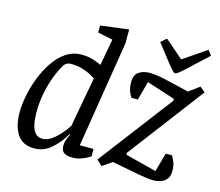

<svg xmlns="http://www.w3.org/2000/svg" viewBox="-101 -835 1119 975"><g transform="rotate(15 458.5 -347.5)"><path d="M154.6 9.4Q92.4 9.4 64 -33.8Q35.6 -77 35.6 -150Q35.6 -187.3 44.7 -235.3Q53.8 -283.3 72.4 -331.8Q90.9 -380.3 118.6 -421.6Q146.2 -463 182.8 -488Q219.4 -513 265.4 -513Q299.2 -513 327.3 -503.9Q355.3 -494.7 369.6 -487.3L395.1 -626.8L316.2 -643.1V-679.9L464.3 -698.9V-626.8L374.2 -66H446.6V-27Q444.4 -25 430.8 -17.4Q417.1 -9.7 397 -2.6Q376.9 4.4 353.4 4.4Q323.7 4.4 308.7 -6.1Q293.8 -16.6 293.8 -42.4Q293.8 -57.7 298.4 -71Q302.9 -84.3 312.8 -105.6L309.6 -107.6Q283.8 -60.7 243.8 -25.6Q203.8 9.4 154.6 9.4ZM181.4 -48.6Q206 -48.6 229.6 -65.4Q253.3 -82.2 273.5 -105.4Q293.7 -128.6 307.2 -149.7L355.2 -411.8Q329.5 -430 296.5 -441.8Q263.5 -453.6 224.7 -453.6Q210.4 -453.6 201.9 -448Q193.3 -442.4 190.2 -437.8Q171.5 -409.2 155 -367.1Q138.6 -325.1 128.4 -274.5Q118.2 -223.9 118.2 -170.1Q118.2 -136.4 123.9 -108.9Q129.6 -81.4 143.2 -65Q156.8 -48.6 181.4 -48.6ZM778.3 9.4Q765 9.4 744.5 6.7Q724 3.9 704.5 0.4Q685.1 -3.1 671.3 -5.9L558.7 -27.5L508.4 7.6L479.3 -19.1L774.7 -407.3V-417.2L625.7 -465.3L599 -366.6H565.2Q561.4 -371.4 552.3 -391.2Q543.1 -411 543.1 -444.1Q543.1 -482.1 566.2 -497.6Q589.2 -513 621.9 -513Q647 -513 672.7 -508.5Q698.3 -504 731.3 -495.7L834.1 -471.6L889.5 -512.3L916.9 -489.3L615.3 -90.9V-80.9L779.1 -38.8L806.7 -137.8H839.9Q843.5 -132 852.8 -112.2Q862.1 -92.4 862.1 -59.6Q862.1 -34.6 850.2 -19.1Q838.3 -3.6 819.3 2.9Q800.3 9.4 778.3 9.4ZM747.1 -544.5Q740.1 -544.5 731.7 -553.6Q723.3 -562.6 711 -578L633 -678.2L662.2 -703.8L758.5 -620.4L880.3 -703.2L900.3 -677.5L801.3 -585.6Q775.2 -561.3 764.2 -552.9Q753.3 -544.5 747.1 -544.5Z"/></g></svg>

Font: Faustina Light
Style: Italic
Weight: 300
Italic angle: -8°
Designer: Alfonso Garcia
Foundry: http://www.omnibus-type.com
Version: Version 1.200